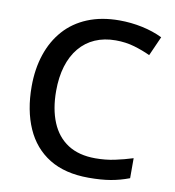

<svg xmlns="http://www.w3.org/2000/svg" viewBox="-82 -797 799 879"><g transform="rotate(10 317.5 -357.0)"><path d="M402 -631Q349 -631 306.5 -612.5Q264 -594 234 -558Q204 -522 188.5 -471Q173 -420 173 -356Q173 -272 198.5 -210.5Q224 -149 275 -116Q326 -83 403 -83Q450 -83 492.5 -92Q535 -101 576 -114V-21Q534 -5 490.5 2.5Q447 10 388 10Q278 10 205 -35Q132 -80 95.5 -163Q59 -246 59 -357Q59 -438 81.5 -505.5Q104 -573 147.5 -622Q191 -671 255.5 -697.5Q320 -724 403 -724Q457 -724 509 -713Q561 -702 604 -681L564 -591Q530 -607 489.5 -619Q449 -631 402 -631Z"/></g></svg>

Font: Noto Sans Khmer Medium
Style: Regular
Weight: 500
Version: Version 2.003